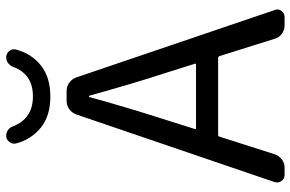

<svg xmlns="http://www.w3.org/2000/svg" viewBox="-186 -792 977 646"><g transform="rotate(-90 303.0 -468.5)"><path d="M401.4 -913.1Q406.2 -924.8 416 -931.6Q423.8 -936.5 432.6 -936.5Q434.6 -936.5 436.5 -936.5Q449.2 -934.6 456.1 -924.8Q462.9 -915 460 -904.3Q446.3 -851.6 406.2 -819.8Q366.2 -788.1 301.8 -788.1Q236.3 -788.1 196.8 -820.3Q157.2 -852.5 143.6 -904.3Q141.6 -916 148.4 -925.3Q155.3 -934.6 166 -936.5Q168.9 -936.5 170.9 -936.5Q179.7 -936.5 187.5 -931.6Q197.3 -925.8 201.2 -914.1Q227.5 -846.7 302.2 -846.7Q377 -846.7 401.4 -913.1ZM192.4 -301.8Q191.4 -297.9 195.3 -297.9H408.2Q413.1 -297.9 412.1 -301.8L377.9 -410.2Q347.7 -502 304.7 -656.2Q303.7 -658.2 301.8 -658.2Q299.8 -658.2 299.8 -656.2Q272.5 -554.7 226.6 -410.2ZM541 0Q525.4 0 512.7 -9.3Q500 -18.6 496.1 -33.2L437.5 -219.7Q435.5 -223.6 431.6 -223.6H172.9Q168 -223.6 167 -219.7L107.4 -33.2Q102.5 -18.6 90.3 -9.3Q78.1 0 62.5 0H38.1Q24.4 0 17.6 -10.7Q12.7 -16.6 12.7 -24.4Q12.7 -28.3 13.7 -33.2L241.2 -700.2Q246.1 -714.8 258.8 -724.1Q271.5 -733.4 287.1 -733.4H320.3Q335.9 -733.4 348.6 -724.1Q361.3 -714.8 366.2 -700.2L592.8 -33.2Q594.7 -28.3 594.7 -24.4Q594.7 -16.6 589.8 -10.7Q582 0 569.3 0Z"/></g></svg>

Font: Gen Jyuu GothicL Regular
Style: Regular
Weight: 400
Designer: [Source Han Sans]
Ryoko NISHIZUKA  (kana & ideographs); Paul D. Hunt (Latin, Greek & Cyrillic); Wenlong ZHANG  (bopomofo
Version: Version 1.002.20150607